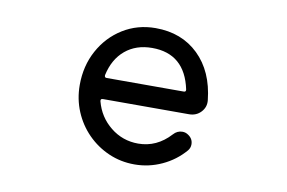

<svg xmlns="http://www.w3.org/2000/svg" viewBox="-63 -624 1125 753"><g transform="rotate(10 500.0 -247.5)"><path d="M511 23Q456 23 408 2Q360 -19 323.5 -56Q287 -93 266.5 -142Q246 -191 246 -247Q246 -323 279.5 -384.5Q313 -446 371 -482Q429 -518 501 -518Q605 -518 672 -453Q739 -388 751 -275Q754 -248 735.5 -228Q717 -208 688 -208H345Q335 -208 337 -198Q353 -137 401 -98.5Q449 -60 511 -60Q585 -60 639 -119Q654 -136 675 -136Q688 -136 699 -128Q718 -115 718 -93Q718 -79 709 -68Q672 -25 620 -1Q568 23 511 23ZM337 -302V-300Q337 -292 345 -292H652Q662 -292 660 -302Q631 -439 501 -439Q437 -439 394 -403Q351 -367 337 -302Z"/></g></svg>

Font: Kiwi Maru Medium
Style: Regular
Weight: 500
Designer: Hiroki-Chan
Version: Version 1.100